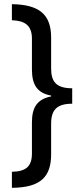

<svg xmlns="http://www.w3.org/2000/svg" viewBox="-20 -738 403 920"><path d="M37 85V162C175 161 225 109 225 1V-145C225 -212 253 -241 326 -241V-315C248 -315 225 -348 225 -410V-558C225 -670 167 -716 37 -718V-641C97 -639 133 -618 133 -553V-405C133 -331 159 -292 225 -280V-276C159 -263 133 -224 133 -152V-3C133 59 105 84 37 85Z"/></svg>

Font: Noto Sans Arabic ExtCond Med
Style: Regular
Weight: 500
Width: 2
Designer: Monotype Design Team, Nadine Chahine, Nizar Qandah and Khaled Hosny
Foundry: Monotype Imaging Inc.
Version: Version 2.012